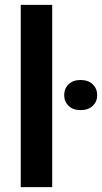

<svg xmlns="http://www.w3.org/2000/svg" viewBox="-20 -770 420 790"><path d="M194.8 -750V0H65.4V-750ZM244.1 -378.4Q244.1 -405.3 262.2 -423.1Q280.3 -440.9 311.5 -440.9Q343.3 -440.9 361.6 -423.1Q379.9 -405.3 379.9 -378.4Q379.9 -352.1 361.6 -334.5Q343.3 -316.9 311.5 -316.9Q280.3 -316.9 262.2 -334.5Q244.1 -352.1 244.1 -378.4Z"/></svg>

Font: Vazirmatn UI SemiBold
Style: Regular
Weight: 600
Designer: Saber Rastikerdar
Foundry: Saber Rastikerdar
Version: Version 33.003